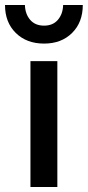

<svg xmlns="http://www.w3.org/2000/svg" viewBox="-38 -743 349 763"><path d="M291 -723.1Q291 -654.3 248.5 -612.1Q206.1 -569.8 137.2 -569.8Q67.4 -569.8 24.7 -612.1Q-18.1 -654.3 -18.1 -723.1H61Q62 -687.5 81.8 -664.3Q101.6 -641.1 137.2 -641.1Q172.4 -641.1 192.1 -664.3Q211.9 -687.5 212.9 -723.1ZM189.9 -500V0H83V-500Z"/></svg>

Font: Work Sans Medium
Style: Regular
Weight: 500
Designer: Wei Huang
Foundry: Wei Huang
Version: Version 2.012